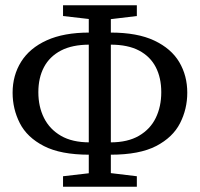

<svg xmlns="http://www.w3.org/2000/svg" viewBox="-20 -701 761 731"><path d="M320 -112Q211 -112 147 -145Q83 -178 55.5 -232Q28 -286 28 -348Q28 -414 60.5 -466Q93 -518 158 -547.5Q223 -577 320 -577H351V-531H321Q255 -531 212 -508.5Q169 -486 147.5 -445.5Q126 -405 126 -350Q126 -295 147.5 -252Q169 -209 212 -184Q255 -159 321 -159H351V-112ZM370 -112V-159H401Q466 -159 509 -184Q552 -209 573 -252Q594 -295 594 -350Q594 -405 573 -445.5Q552 -486 509.5 -508.5Q467 -531 401 -531H370V-577H401Q503 -577 567.5 -546.5Q632 -516 662.5 -464.5Q693 -413 693 -348Q693 -286 665.5 -232Q638 -178 574.5 -145Q511 -112 401 -112ZM220 10V-30L350 -45H376L501 -30V10ZM350 -625 220 -640V-681H501V-640L376 -625ZM318 10V-681H402V10Z"/></svg>

Font: Source Serif 4 Variable
Style: Regular
Weight: 400
Designer: Frank Grießhammer
Foundry: Adobe
Version: Version 4.005;hotconv 1.1.0;makeotfexe 2.6.0